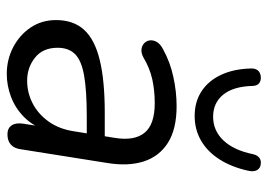

<svg xmlns="http://www.w3.org/2000/svg" viewBox="-132 -653 794 570"><g transform="rotate(90 265.0 -368.0)"><path d="M199.4 8.9Q157 8.9 120.5 -10Q84.1 -28.9 61.8 -61.8Q39.6 -94.8 39.6 -137.3Q39.6 -188.8 68.3 -220.5Q97.1 -252.2 158.1 -267.1Q219.1 -282 314.6 -282H395.1L386.8 -228.6H325.9Q248.9 -228.6 204.3 -220.7Q159.8 -212.9 140.8 -193.9Q121.8 -174.9 121.8 -142.1Q121.8 -98.1 151.2 -74.9Q180.5 -51.6 219.3 -51.6Q255.5 -51.6 287.1 -68Q318.7 -84.4 340.9 -115.5Q363.1 -146.6 369.7 -190.1L389.3 -311.7Q398.8 -369.8 374.2 -400.1Q349.6 -430.4 286.2 -430.4Q249.5 -430.4 216.1 -423.2Q182.7 -415.9 150.2 -396.6Q137.1 -389.7 126 -391.1Q115 -392.5 107.9 -399.5Q100.8 -406.6 99.8 -416.6Q98.8 -426.6 104.8 -436.9Q110.9 -447.2 126 -455Q164.3 -476.2 208.5 -485.7Q252.6 -495.3 294.8 -495.3Q363.2 -495.3 403.6 -469.7Q444.1 -444.2 459.1 -398.2Q474 -352.1 464 -290.3L423.2 -33.3Q420.8 -13.5 409.4 -3.3Q398 6.9 379 6.9Q361.1 6.9 352.6 -5Q344.1 -16.9 347 -38.7L359.7 -119.8L368.3 -110.4Q354.8 -69.8 328.2 -43.2Q301.7 -16.7 268 -3.9Q234.4 8.9 199.4 8.9ZM324.2 -548.9Q282.3 -548.9 251.1 -569.2Q220 -589.5 202.4 -626.8Q184.7 -664.2 183.3 -715.8Q182.8 -728.5 188.7 -736.1Q194.6 -743.6 206.3 -745.1Q218.5 -746.6 226.6 -740.7Q234.6 -734.8 235.1 -721.1Q236.5 -663.9 260.9 -633.8Q285.3 -603.7 326.6 -603.7Q367.9 -603.7 397.1 -634.5Q426.2 -665.4 437.8 -722.6Q440.7 -734.8 448.3 -740.7Q455.8 -746.6 467 -745.1Q479.3 -744.1 484.9 -734.3Q490.5 -724.5 487.1 -708.8Q476.2 -658.7 453.2 -622.8Q430.3 -586.9 397.5 -567.9Q364.6 -548.9 324.2 -548.9Z"/></g></svg>

Font: Nunito ExtraLight
Style: Italic
Weight: 200
Italic angle: -9°
Designer: Vernon Adams
Foundry: Vernon Adams
Version: Version 3.602